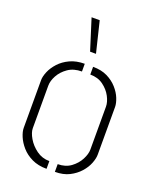

<svg xmlns="http://www.w3.org/2000/svg" viewBox="-137 -808 714 888"><g transform="rotate(20 220.0 -364.0)"><path d="M206 -577 158 -729H198L235 -577ZM202 1Q160 1 129 -14Q98 -29 78 -52Q58 -75 48 -99Q38 -123 38 -141V-376Q38 -394 48 -418Q58 -442 78.5 -464.5Q99 -487 130 -501.5Q161 -516 202 -516V-478Q162 -478 134.5 -459Q107 -440 92.5 -413.5Q78 -387 78 -363V-154Q78 -133 94 -105.5Q110 -78 138 -57.5Q166 -37 202 -37ZM243 1V-37Q281 -37 307.5 -56.5Q334 -76 348 -103Q362 -130 362 -152V-363Q362 -386 348 -412.5Q334 -439 307.5 -458.5Q281 -478 243 -478V-516Q284 -516 313.5 -501.5Q343 -487 363 -464.5Q383 -442 392.5 -418Q402 -394 402 -376V-141Q402 -123 392.5 -98.5Q383 -74 363 -51.5Q343 -29 313.5 -14Q284 1 243 1Z"/></g></svg>

Font: Stick No Bills ExtraLight
Style: Regular
Weight: 200
Designer: Kosala Senevirathne, Siva Puranthara, Lasantha Premarathna, Tharique Azeez
Foundry: mooniak
Version: Version 2.000